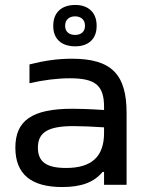

<svg xmlns="http://www.w3.org/2000/svg" viewBox="-20 -746 580 775"><path d="M270 -509C212 -509 158 -501 99 -486V-410C155 -423 212 -430 262 -430C363 -430 400 -403 400 -315V-302C339 -306 297 -307 272 -307C109 -307 42 -259 42 -150C42 -42 107 9 231 9C310 9 360 -11 394 -52H400V0H491V-290C491 -447 429 -509 270 -509ZM133 -150C133 -212 174 -237 277 -237C306 -237 355 -235 400 -232V-209C400 -115 351 -68 247 -68C167 -68 133 -93 133 -150ZM195 -640C195 -590 227 -559 284 -559C338 -559 370 -590 370 -640V-643C370 -694 338 -726 284 -726C227 -726 195 -694 195 -643ZM243 -641V-643C243 -665 258 -680 283 -680C308 -680 323 -665 323 -643V-641C323 -619 308 -605 283 -605C258 -605 243 -619 243 -641Z"/></svg>

Font: LT Wave Alt
Style: Regular
Weight: 400
Designer: Daniel Lyons
Version: Version 2.5 (Glyphs App)